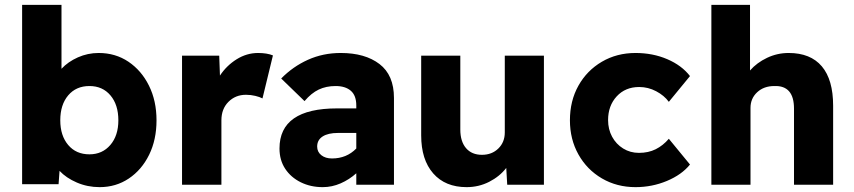

<svg xmlns="http://www.w3.org/2000/svg" viewBox="-20 -760 3512 790"><path d="M390 10Q340 10 296 -9Q252 -28 225 -57L221 -2H71V-740H233V-477Q260 -506 300.5 -524Q341 -542 386 -542Q455 -542 508.5 -506Q562 -470 593 -407.5Q624 -345 624 -265Q624 -185 593.5 -123Q563 -61 510 -25.5Q457 10 390 10ZM348 -125Q401 -125 434 -163.5Q467 -202 467 -265Q467 -329 434.5 -367.5Q402 -406 348 -406Q293 -406 260.5 -367.5Q228 -329 228 -265Q228 -202 260.5 -163.5Q293 -125 348 -125Z M729 0V-531H882L885 -449Q912 -490 953.5 -516Q995 -542 1042 -542Q1060 -542 1075.5 -539.5Q1091 -537 1103 -532L1060 -355Q1049 -361 1030.5 -365.5Q1012 -370 992 -370Q949 -370 920 -341Q891 -312 891 -265V0Z M1308 10Q1258 10 1217.5 -10Q1177 -30 1153.5 -65.5Q1130 -101 1130 -149Q1130 -314 1367 -314H1446V-326Q1446 -367 1423.5 -386.5Q1401 -406 1361 -406Q1322 -406 1291.5 -391.5Q1261 -377 1233 -344L1137 -437Q1185 -486 1247 -514Q1309 -542 1382 -542Q1482 -542 1541.5 -496.5Q1601 -451 1601 -357V0H1446V-47Q1417 -21 1381.5 -5.5Q1346 10 1308 10ZM1346 -108Q1406 -108 1446 -149V-213H1371Q1330 -213 1307.5 -198.5Q1285 -184 1285 -157Q1285 -135 1302 -121.5Q1319 -108 1346 -108Z M1900 10Q1812 10 1762.5 -46.5Q1713 -103 1713 -203V-531H1874V-227Q1874 -178 1897.5 -150.5Q1921 -123 1963 -123Q2004 -123 2030.5 -149Q2057 -175 2057 -215V-531H2218V0H2067L2063 -69Q2036 -34 1993 -12Q1950 10 1900 10Z M2595 10Q2518 10 2456.5 -26Q2395 -62 2360 -124.5Q2325 -187 2325 -265Q2325 -345 2360 -407.5Q2395 -470 2456.5 -506Q2518 -542 2595 -542Q2666 -542 2725.5 -516.5Q2785 -491 2819 -447L2732 -341Q2713 -367 2680 -384.5Q2647 -402 2610 -402Q2553 -402 2517.5 -363.5Q2482 -325 2482 -266Q2482 -228 2498.5 -197.5Q2515 -167 2544 -149Q2573 -131 2609 -131Q2648 -131 2678 -146Q2708 -161 2732 -189L2819 -83Q2785 -41 2724 -15.5Q2663 10 2595 10Z M2907 0V-740H3066V-470Q3094 -502 3136 -522Q3178 -542 3225 -542Q3315 -542 3361.5 -487Q3408 -432 3408 -325V0H3247V-313Q3247 -409 3166 -406Q3123 -406 3095.5 -380.5Q3068 -355 3068 -316V0Z"/></svg>

Font: Readex Pro
Style: Bold
Weight: 700
Designer: Bonnie Shaver-Troup, Thomas Jockin
Foundry: Lexend
Version: Version 1.203; ttfautohint (v1.8.3)